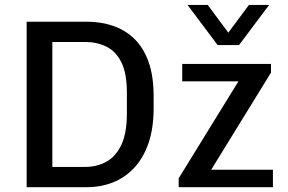

<svg xmlns="http://www.w3.org/2000/svg" viewBox="-20 -776 1194 796"><path d="M90.5 0V-686H339.8Q397.8 -686 447.8 -669.2Q497.8 -652.5 536.1 -615.9Q574.5 -579.2 595.8 -520Q617 -460.8 617 -375V-329.8Q617 -245 595.8 -182.9Q574.5 -120.8 536.1 -80Q497.8 -39.2 447.8 -19.6Q397.8 0 339.8 0ZM197 -84H333Q381.5 -84 420.9 -105.5Q460.2 -127 483.1 -175.5Q506 -224 506 -306V-391.8Q506 -472.2 483.1 -517.9Q460.2 -563.5 420.9 -582.8Q381.5 -602 333 -602H197ZM720.8 0V-36.8L968.5 -438.8H735.5V-511H1103.5V-475L855.5 -72.2H1111.5V0ZM1095.8 -755.5 971 -589.2H882.2L757.5 -755.5H841.2L954 -603.8H899.2L1012 -755.5Z"/></svg>

Font: Chivo Medium
Style: Regular
Weight: 500
Designer: Hector Gatti
Foundry: Omnibus-Type
Version: Version 2.002